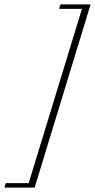

<svg xmlns="http://www.w3.org/2000/svg" viewBox="-102 -720 429 867"><path d="M307 -700 54.5 127H-82L-76 107H27.5L268 -680H164.5L171 -700Z"/></svg>

Font: Newsreader 16pt ExtraLight
Style: Italic
Weight: 275
Italic angle: -17°
Designer: Hugues Gentile
Foundry: Production Type
Version: Version 1.003; ttfautohint (v1.8.3)